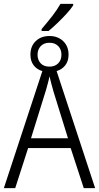

<svg xmlns="http://www.w3.org/2000/svg" viewBox="-21 -977 514 997"><path d="M195 -826Q229 -866 252.5 -896.5Q276 -927 293 -957H359V-949Q346 -929 324 -905Q302 -881 277.5 -857.5Q253 -834 231 -816H195ZM199 -608Q172 -615 154.5 -637Q137 -659 137 -693Q137 -737 164.5 -763.5Q192 -790 236 -790Q279 -790 307 -763.5Q335 -737 335 -693Q335 -660 318 -638Q301 -616 273 -608L473 0H414L346 -208H125L58 0H-1ZM236 -631Q264 -631 281 -648Q298 -665 298 -693Q298 -721 281 -738Q264 -755 236 -755Q207 -755 190.5 -737.5Q174 -720 174 -693Q174 -666 190 -648.5Q206 -631 236 -631ZM140 -259H332L257 -501Q250 -524 245 -544.5Q240 -565 236 -581Q233 -564 228 -546.5Q223 -529 218 -510Z"/></svg>

Font: Noto Sans Condensed Light
Style: Regular
Weight: 300
Width: 3
Designer: Monotype Design Team
Foundry: Monotype Imaging Inc.
Version: Version 2.013; ttfautohint (v1.8.4.7-5d5b)